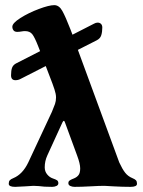

<svg xmlns="http://www.w3.org/2000/svg" viewBox="-20 -723 558 747"><path d="M14 -8Q14 -17 18 -21.5Q22 -26 32 -30Q68 -45 90 -91L182 -288Q190 -307 194 -318.5Q198 -330 198 -344Q198 -357 192 -375Q186 -393 184 -398L158 -466L60 -416Q51 -411 40 -411Q23 -411 23 -430Q23 -449 27 -459.5Q31 -470 42 -476L136 -524L129 -542Q115 -578 105.5 -590Q96 -602 77 -602Q71 -602 63 -600.5Q55 -599 47 -599Q37 -599 32.5 -605Q28 -611 28 -619Q28 -633 59.5 -653Q91 -673 131 -688Q171 -703 191 -703Q210 -703 222.5 -680.5Q235 -658 254 -609L262 -588L346 -631Q353 -635 360 -635Q368 -635 373 -630Q378 -625 378 -616Q378 -599 374 -586Q370 -573 356 -566L283 -529L444 -91Q456 -65 467 -51Q478 -37 495 -30Q505 -26 509 -21.5Q513 -17 513 -8Q513 4 488 4Q457 4 421 2Q395 0 386 0Q366 0 332 2Q296 4 270 4Q261 4 253.5 0.5Q246 -3 246 -10Q246 -17 250 -20Q254 -23 259.5 -25.5Q265 -28 268 -29Q280 -34 286 -42.5Q292 -51 292 -68Q292 -86 280 -118L233 -246Q229 -259 223 -247L164 -118Q154 -96 154 -72Q154 -56 163.5 -44.5Q173 -33 185 -29Q197 -25 202 -21.5Q207 -18 207 -10Q207 -3 199.5 0.5Q192 4 183 4Q149 4 131 1L110 0Q105 0 79 2L39 4Q14 4 14 -8Z"/></svg>

Font: EB Garamond ExtraBold
Style: Regular
Weight: 800
Designer: Georg Duffner and Octavio Pardo
Foundry: Georg Duffner
Version: Version 1.000